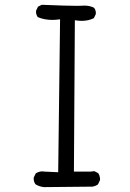

<svg xmlns="http://www.w3.org/2000/svg" viewBox="-20 -786 540 799"><path d="M396 -36.1Q396.5 -38.1 396.5 -41Q396.5 -43.9 395.5 -47.9Q394.5 -57.1 388.7 -65.4L372.6 -73.7L356.9 -71.8H287.6L291.5 -701.7L299.8 -700.7Q310.1 -699.2 320.3 -699.2Q348.1 -699.2 370.6 -710.4L378.4 -726.6Q378.9 -728.5 378.9 -732.7Q378.9 -736.8 377.2 -742.7Q375.5 -748.5 371.1 -753.9Q353.5 -762.7 331.1 -762.7Q327.1 -762.7 321.3 -762.2Q315.4 -761.7 300.8 -761.7Q257.8 -761.7 153.8 -766.1L138.2 -758.3L130.4 -742.2Q129.9 -740.2 129.9 -736.1Q129.9 -731.9 131.6 -726.1Q133.3 -720.2 137.2 -714.8Q164.6 -703.1 198.2 -703.1Q209.5 -703.1 230 -705.6L222.2 -69.3L167 -71.8Q161.6 -72.8 156.7 -72.8Q141.6 -72.8 128.9 -64.5L120.6 -47.9Q120.1 -45.4 120.1 -43.5Q120.1 -28.8 127.9 -19Q143.6 -9.3 162.6 -7.3L363.8 -9.3Q376.5 -10.7 387.7 -18.6Z"/></svg>

Font: Bakudai
Style: ExtraLight
Weight: 200
Version: Version 1.48